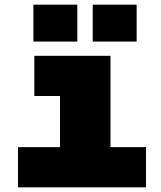

<svg xmlns="http://www.w3.org/2000/svg" viewBox="-20 -802 690 822"><path d="M237 0V-563H453V0ZM57 0V-172H605V0ZM127 -391V-563H345V-391ZM377 -624V-782H565V-624ZM123 -624V-782H311V-624Z"/></svg>

Font: Azeret Mono Thin Black
Style: Regular
Weight: 900
Version: Version 1.002